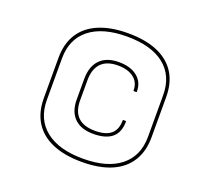

<svg xmlns="http://www.w3.org/2000/svg" viewBox="-112 -743 926 881"><g transform="rotate(20 351.0 -302.0)"><path d="M371 12Q287 12 228 -13Q169 -38 138.5 -86.5Q108 -135 108 -204V-400Q108 -470 138.5 -518Q169 -566 228 -591Q287 -616 371 -616Q456 -616 514.5 -591Q573 -566 603.5 -518Q634 -470 634 -400V-204Q634 -135 603.5 -86.5Q573 -38 514.5 -13Q456 12 371 12ZM371 -4Q490 -4 554 -55.5Q618 -107 618 -201V-403Q618 -498 554 -549Q490 -600 371 -600Q253 -600 188.5 -549Q124 -498 124 -403V-201Q124 -107 188.5 -55.5Q253 -4 371 -4ZM381 -127Q318 -126 285 -158Q252 -190 252 -249V-349Q252 -411 284 -444Q316 -477 377 -477Q433 -477 466 -450.5Q499 -424 499 -379Q499 -378 499 -376.5Q499 -375 497 -375H485Q483 -375 483 -378Q483 -417 454.5 -439Q426 -461 377 -461Q323 -461 295.5 -432.5Q268 -404 268 -348V-251Q268 -197 296 -170Q324 -143 380 -143Q432 -143 457.5 -165Q483 -187 483 -231Q483 -233 483.5 -233.5Q484 -234 485 -234H496Q498 -234 498.5 -233.5Q499 -233 499 -231Q499 -180 469.5 -154Q440 -128 381 -127Z"/></g></svg>

Font: Sofia Sans Hairline
Style: Italic
Weight: 1
Italic angle: -9°
Designer: Botio Nikoltchev, Ani Petrova
Foundry: lettersoup
Version: Version 4.102